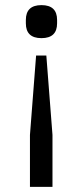

<svg xmlns="http://www.w3.org/2000/svg" viewBox="-20 -548 324 750"><path d="M185 182H97V-21L121 -331H161L185 -21ZM81 -457V-470Q81 -528 142 -528Q203 -528 203 -470V-457Q203 -399 142 -399Q81 -399 81 -457Z"/></svg>

Font: Aneliza
Style: Regular
Weight: 400
Designer: Mike Abbink, Paul van der Laan, Pieter van Rosmalen
Foundry: Bold Monday
Version: Version 3.0